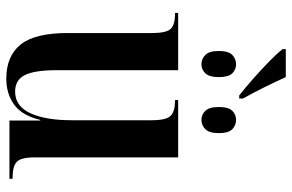

<svg xmlns="http://www.w3.org/2000/svg" viewBox="-179 -739 928 610"><g transform="rotate(90 285.0 -434.0)"><path d="M283 -730Q259 -749 229.5 -775Q200 -801 174.5 -826Q149 -851 136 -868V-878H225Q238 -849 257 -810.5Q276 -772 293 -742V-730ZM184 -610Q167 -610 154.5 -622.5Q142 -635 142 -665Q142 -696 154.5 -708Q167 -720 184 -720Q201 -720 213 -708Q225 -696 225 -665Q225 -635 213 -622.5Q201 -610 184 -610ZM361 -610Q344 -610 332 -622.5Q320 -635 320 -665Q320 -696 332 -708Q344 -720 361 -720Q378 -720 390.5 -708Q403 -696 403 -665Q403 -635 390.5 -622.5Q378 -610 361 -610ZM230 10Q158 10 121.5 -35.5Q85 -81 85 -184V-453Q85 -498 72 -512Q59 -526 24 -526H21V-536H203V-150Q203 -80 218.5 -49Q234 -18 271 -18Q317 -18 339.5 -66Q362 -114 362 -198V-452Q362 -498 348 -512Q334 -526 301 -526H298V-536H480V-81Q480 -36 494.5 -23Q509 -10 544 -10H548V0H363V-98H361Q347 -40 312.5 -15Q278 10 230 10Z"/></g></svg>

Font: Noto Serif Display Condensed SemiBold
Style: Regular
Weight: 600
Width: 3
Designer: Monotype Design Team
Foundry: Monotype Imaging Inc.
Version: Version 2.009